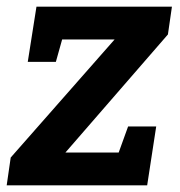

<svg xmlns="http://www.w3.org/2000/svg" viewBox="-25 -554 539 574"><path d="M-5 0 7 -83 344 -466 360 -436H127L170 -469L142 -369H58L84 -534H489L477 -451L135 -57V-98H357L315 -57L358 -176H442L415 0Z"/></svg>

Font: Bitter Thin
Style: Bold Italic
Weight: 700
Italic angle: -9°
Version: Version 3.021